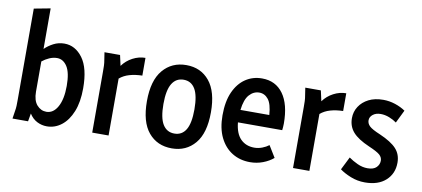

<svg xmlns="http://www.w3.org/2000/svg" viewBox="-68 -975 2697 1226"><g transform="rotate(10 1280.0 -362.0)"><path d="M56 0 63 -46Q67 -68 67.5 -85Q68 -102 68 -123V-715L174 -735V-472Q197 -495 229.5 -512Q262 -529 300 -529Q371 -529 419 -464Q467 -399 467 -268Q467 -179 442 -117Q417 -55 374.5 -22Q332 11 280 11Q246 11 216 -4.5Q186 -20 166 -52L157 0ZM174 -195Q174 -138 199.5 -109Q225 -80 261 -80Q306 -80 333.5 -129.5Q361 -179 361 -265Q361 -351 335.5 -390.5Q310 -430 270 -430Q245 -430 220 -419Q195 -408 174 -391Z M561 -519H662L677 -451Q703 -487 743 -508Q783 -529 825 -529V-414Q780 -413 743 -402.5Q706 -392 679 -369V0H573V-395Q573 -416 572.5 -433.5Q572 -451 568 -473Z M882 -259Q882 -393 939.5 -461Q997 -529 1091 -529Q1185 -529 1241 -461Q1297 -393 1297 -259Q1297 -124 1240 -56.5Q1183 11 1090 11Q995 11 938.5 -56.5Q882 -124 882 -259ZM989 -259Q989 -169 1015 -127Q1041 -85 1090 -85Q1139 -85 1164.5 -127Q1190 -169 1190 -259Q1190 -349 1164.5 -391.5Q1139 -434 1090 -434Q1041 -434 1015 -391.5Q989 -349 989 -259Z M1373 -254Q1373 -344 1400.5 -405Q1428 -466 1475 -497.5Q1522 -529 1582 -529Q1670 -529 1719 -461.5Q1768 -394 1768 -269Q1768 -257 1767 -246Q1766 -235 1765 -226H1478Q1485 -154 1519.5 -119.5Q1554 -85 1608 -85Q1634 -85 1659 -94.5Q1684 -104 1702 -118L1748 -43Q1720 -19 1680.5 -4Q1641 11 1597 11Q1532 11 1481.5 -20Q1431 -51 1402 -110Q1373 -169 1373 -254ZM1580 -437Q1543 -437 1515.5 -406.5Q1488 -376 1480 -307H1667Q1662 -378 1638.5 -407.5Q1615 -437 1580 -437Z M1863 -519H1964L1979 -451Q2005 -487 2045 -508Q2085 -529 2127 -529V-414Q2082 -413 2045 -402.5Q2008 -392 1981 -369V0H1875V-395Q1875 -416 1874.5 -433.5Q1874 -451 1870 -473Z M2178 -45 2220 -129Q2245 -111 2277.5 -96Q2310 -81 2343 -81Q2382 -81 2400.5 -99.5Q2419 -118 2419 -143Q2419 -165 2401 -181Q2383 -197 2329 -220Q2255 -252 2222.5 -289Q2190 -326 2190 -379Q2190 -421 2212 -455Q2234 -489 2273.5 -509Q2313 -529 2368 -529Q2407 -529 2445 -516.5Q2483 -504 2512 -484L2471 -400Q2451 -415 2423 -426Q2395 -437 2367 -437Q2336 -437 2316.5 -421.5Q2297 -406 2297 -384Q2297 -363 2314 -346.5Q2331 -330 2384 -308Q2460 -275 2493 -239Q2526 -203 2526 -149Q2526 -78 2477 -33.5Q2428 11 2342 11Q2293 11 2249.5 -6.5Q2206 -24 2178 -45Z"/></g></svg>

Font: Radio Canada Condensed Medium
Style: Regular
Weight: 500
Width: 3
Designer: Charles Daoud, Etienne Aubert Bonn, Alexandre Saumier Demers, Jacques Le Bailly
Foundry: Radio-Canada
Version: Version 2.104; ttfautohint (v1.8.4.7-5d5b);gftools[0.9.28.de